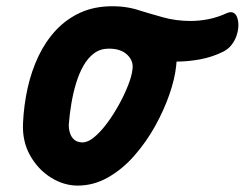

<svg xmlns="http://www.w3.org/2000/svg" viewBox="-20 -570 765 600"><path d="M222.5 10Q179.5 10 139 -15.2Q98.5 -40.5 73.8 -84.8Q49 -129 52 -186Q54.5 -242 66.5 -295.5Q78.5 -349 100.5 -395Q122.5 -441 155.2 -476Q188 -511 231.8 -530.8Q275.5 -550.5 331.5 -550.5Q390 -550.5 438 -528.8Q486 -507 512 -465.5Q538 -424 530.5 -364Q526.5 -324.5 509.5 -275.2Q492.5 -226 464.8 -176Q437 -126 400 -83.8Q363 -41.5 318 -15.8Q273 10 222.5 10ZM238 -125Q255 -125 275 -141.8Q295 -158.5 315 -185.5Q335 -212.5 352 -243.5Q369 -274.5 380.5 -303.8Q392 -333 394 -353.5Q398 -379 378 -398.5Q358 -418 320 -418Q294 -418 274.5 -403.8Q255 -389.5 241 -365Q227 -340.5 217.8 -310Q208.5 -279.5 203 -246.2Q197.5 -213 195 -182Q194.5 -168 198.5 -154.8Q202.5 -141.5 212.2 -133.2Q222 -125 238 -125ZM415.5 -537.5Q449.5 -527 489.8 -515.8Q530 -504.5 575.5 -504.5Q602.5 -504.5 631 -510Q659.5 -515.5 689 -529Q699 -533.5 707.5 -531Q720.5 -526 724 -504.5Q727.5 -483 719.5 -459.5Q714.5 -444 704.2 -430.5Q694 -417 678.5 -409Q643.5 -391.5 605.2 -384.5Q567 -377.5 530 -377.5Q490 -377.5 454.8 -384Q419.5 -390.5 394.5 -398.5Q371.5 -406.5 365.2 -430.2Q359 -454 364 -478.5Q369.5 -505 384 -524Q398.5 -543 415.5 -537.5Z"/></svg>

Font: Edu NSW ACT Cursive
Style: Regular
Weight: 400
Designer: Tina and Corey Anderson, Eben Sorkin, Mirko Velimirovic
Foundry: Sorkin Type Co.
Version: Version 2.000